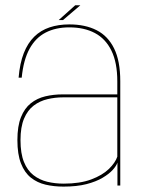

<svg xmlns="http://www.w3.org/2000/svg" viewBox="-20 -688 533 712"><path d="M215.5 4Q265 4 300.8 -5.2Q336.5 -14.5 360.5 -28.8Q384.5 -43 398 -58Q411.5 -73 415.5 -85V0H426V-387Q426 -462 403.2 -508.2Q380.5 -554.5 338.2 -576Q296 -597.5 237 -597.5Q196.5 -597.5 163.8 -586.5Q131 -575.5 107 -552Q83 -528.5 68.2 -491Q53.5 -453.5 49 -400H60.5Q67 -466 89.5 -507Q112 -548 149.2 -567.2Q186.5 -586.5 237 -586.5Q292 -586.5 331.8 -565.5Q371.5 -544.5 393.2 -500.2Q415 -456 415 -386V-338H212.5Q178.5 -338 148 -330.8Q117.5 -323.5 94.2 -305Q71 -286.5 57.8 -253.5Q44.5 -220.5 44.5 -168.5Q44.5 -115.5 57.8 -81.8Q71 -48 94.5 -29.2Q118 -10.5 149 -3.2Q180 4 215.5 4ZM216 -7Q184 -7 155.2 -14Q126.5 -21 104 -38.5Q81.5 -56 68.8 -87.5Q56 -119 56 -168.5Q56 -217 69.2 -248.2Q82.5 -279.5 105 -296.5Q127.5 -313.5 155.8 -320.2Q184 -327 214 -327H415V-107Q407.5 -84.5 383.5 -61.2Q359.5 -38 318 -22.5Q276.5 -7 216 -7ZM197.5 -613.5H213.5L278 -668.5H259Z"/></svg>

Font: Anybody Thin
Style: Regular
Weight: 100
Designer: Tyler Finck
Foundry: Etcetera Type Company
Version: Version 1.114;gftools[0.9.25]